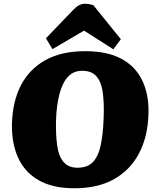

<svg xmlns="http://www.w3.org/2000/svg" viewBox="-20 -992 849 1028"><path d="M44 -328Q47 -449 92.5 -536Q138 -623 224 -670.5Q310 -718 436 -718Q555 -718 630.5 -677Q706 -636 742 -560.5Q778 -485 775 -383Q772 -263 725.5 -173Q679 -83 592 -33.5Q505 16 378 16Q263 16 188 -26.5Q113 -69 77.5 -146.5Q42 -224 44 -328ZM280 -350Q278 -271 286 -213.5Q294 -156 320 -125Q346 -94 395 -94Q449 -94 478 -125Q507 -156 519.5 -215.5Q532 -275 535 -361Q538 -439 530.5 -495.5Q523 -552 497 -582.5Q471 -613 420 -613Q374 -613 344.5 -581.5Q315 -550 299 -491Q283 -432 280 -350ZM627 -782 587 -728 430 -828 261 -729 226 -787 374 -941Q389 -957 404 -964.5Q419 -972 435 -972Q444 -972 456.5 -970Q469 -968 480 -964Z"/></svg>

Font: Literata Black
Style: Italic
Weight: 900
Italic angle: -2°
Designer: Latin by Veronika Burian and Jose Scaglione. Greek by Irene Vlachou. Cyrillic by Vera Evstafieva
Foundry: TypeTogether
Version: Version 3.002